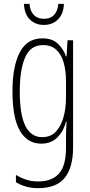

<svg xmlns="http://www.w3.org/2000/svg" viewBox="-20 -739 470 1001"><path d="M201 -539Q253 -539 282 -511Q311 -483 324 -445H327L332 -529H361V29Q361 134 317.5 188Q274 242 179 242Q114 242 63 211V173Q92 190 119 198.5Q146 207 179 207Q251 207 287.5 166Q324 125 324 33V-8Q324 -30 324.5 -52Q325 -74 327 -104H324Q311 -54 278.5 -22Q246 10 195 10Q123 10 84 -57Q45 -124 45 -263Q45 -393 83 -466Q121 -539 201 -539ZM205 -504Q138 -504 110.5 -438.5Q83 -373 83 -263Q83 -140 112.5 -82Q142 -24 200 -24Q245 -24 272 -53.5Q299 -83 311.5 -129.5Q324 -176 324 -226V-317Q324 -370 312 -412.5Q300 -455 273.5 -479.5Q247 -504 205 -504ZM313 -719Q312 -669 283.5 -639Q255 -609 208 -609Q165 -609 136 -637Q107 -665 105 -719H134Q136 -683 155.5 -662Q175 -641 209 -641Q244 -641 263 -662.5Q282 -684 284 -719Z"/></svg>

Font: Noto Sans Gujarati ExtraCondensed ExtraLight
Style: Regular
Weight: 200
Width: 2
Designer: Jelle Bosma - Monotype Design Team, Universal Thirst
Foundry: Monotype Imaging Inc.
Version: Version 2.106; ttfautohint (v1.8.4.7-5d5b)